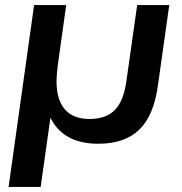

<svg xmlns="http://www.w3.org/2000/svg" viewBox="-20 -560 720 760"><path d="M650 -540 605 -221Q589 -103 531.5 -47Q474 9 369 9Q247 9 193 -71Q139 -151 160 -301L168 -369L208 -293Q194 -193 226.5 -141Q259 -89 334 -89Q399 -89 434 -124Q469 -159 480 -237L523 -540ZM242 -540 190 -168 141 180H14L115 -540Z"/></svg>

Font: Pathway Extreme 8pt Thin 12pt SemiBold
Style: Italic
Weight: 600
Italic angle: -8°
Version: Version 1.001;gftools[0.9.26]